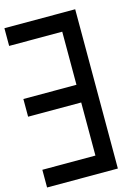

<svg xmlns="http://www.w3.org/2000/svg" viewBox="-132 -974 765 1048"><g transform="rotate(-15 250.0 -450.0)"><path d="M0 0V-100H300V-400H0V-500H300V-800H0V-900H400V0Z"/></g></svg>

Font: Galmuri9 Regular
Style: Regular
Weight: 400
Designer: Lee Minseo (quiple)
Version: Version 2.399;hotconv 1.1.1;makeotfexe 2.6.0 DEVELOPMENT